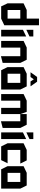

<svg xmlns="http://www.w3.org/2000/svg" viewBox="1510 -2310 805 3864"><g transform="rotate(90 1912.0 -378.5)"><path d="M488 -387 355 -514V-761H489V-387ZM182 -385V-514H400L489 -386V-385ZM108 0 48 -128V-129H355V0ZM48 -129V-451L181 -514H182V-129ZM355 0V-385H489V-63L356 0Z M580 0V-438L713 -503H714V0ZM580 -507V-647H714V-570L581 -507Z M804 0V-451L937 -514H938V0ZM1112 4V-385H1246V-30L1113 4ZM938 -385V-514H1183L1246 -386V-385Z M1465 -385V-514H1719L1782 -386V-385ZM1394 0 1331 -128V-129H1648V0ZM1331 -129V-451L1464 -514H1465V-129ZM1648 0V-385H1782V0ZM1620 -591 1544 -708 1625 -723 1717 -592V-591ZM1435 -591V-592L1529 -723H1624L1530 -591Z M1873 0V-451L2006 -514H2007V0ZM2151 0V-385H2276V0ZM2007 -385V-514H2232L2276 -386V-385ZM2421 4V-385H2555V-30L2422 4ZM2276 -385V-514H2491L2555 -386V-385Z M2645 0V-438L2778 -503H2779V0ZM2645 -507V-647H2779V-570L2646 -507Z M2927 0 2864 -128V-129H3266V-128L3203 0ZM2864 -129V-451L2997 -514H2998V-129ZM2998 -385V-514H3209L3272 -386V-385Z M3459 -385V-514H3713L3776 -386V-385ZM3388 0 3325 -128V-129H3642V0ZM3325 -129V-451L3458 -514H3459V-129ZM3642 0V-385H3776V0Z"/></g></svg>

Font: Foldit SemiBold
Style: Regular
Weight: 600
Version: Version 1.003